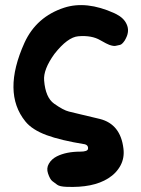

<svg xmlns="http://www.w3.org/2000/svg" viewBox="-20 -533 554 754"><path d="M314 33.7Q327.6 38.1 325.7 51.3Q324.2 62.5 294.9 62.5Q240.2 62.5 203.1 81.1Q182.1 91.8 171.9 109.9Q161.6 127.4 168.5 147.9Q176.3 171.4 185.8 178.5Q195.3 185.5 204.8 192.6Q214.4 199.7 240.7 200.7Q345.2 205.1 404.8 167.5Q437 147.5 453.6 116.2Q469.2 86.4 464.8 50.8Q453.6 -45.4 372.1 -65.9Q314.5 -79.6 293.2 -84.7Q272 -89.8 250.5 -95Q229 -100.1 192.4 -126Q158.7 -149.9 153.3 -216.8Q149.4 -259.8 193.8 -321.3Q245.6 -387.2 287.6 -390.6Q340.3 -395 374 -375Q400.4 -359.9 409.2 -356.9Q425.8 -351.1 434.3 -353Q442.9 -355 451.2 -356.7Q459.5 -358.4 470.2 -374.5Q472.7 -378.4 474.6 -382.8Q489.3 -411.6 477.5 -437.5Q466.8 -462.4 435.5 -478Q432.1 -480 428.7 -481.4Q319.3 -530.8 232.4 -502.9Q123 -467.3 76.2 -365.2Q-12.2 -169.4 79.6 -56.2Q106 -23.4 162.6 -2.4Q217.8 18.1 314 33.7Z"/></svg>

Font: Comic Relief
Style: Bold
Weight: 700
Designer: Jeff Davis
Foundry: Loudifier
Version: Version 1.200; ttfautohint (v1.8.4.7-5d5b)